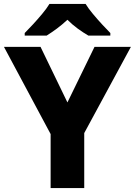

<svg xmlns="http://www.w3.org/2000/svg" viewBox="-20 -1044 682 971"><path d="M321 -526 458 -807H642L406 -371V-93H236V-366L0 -807H185ZM413 -1024Q427 -1001 450 -973.5Q473 -946 496.5 -920.5Q520 -895 538 -877V-864H427Q401 -879 373.5 -899Q346 -919 321 -944Q294 -919 268.5 -900Q243 -881 216 -864H105V-877Q124 -896 147.5 -921.5Q171 -947 193.5 -974Q216 -1001 230 -1024Z"/></svg>

Font: Noto Sans Telugu UI ExtraBold
Style: Regular
Weight: 800
Designer: Jelle Bosma - Monotype Design Team
Foundry: Monotype Imaging Inc.
Version: Version 2.005; ttfautohint (v1.8.4.7-5d5b)